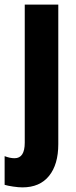

<svg xmlns="http://www.w3.org/2000/svg" viewBox="-53 -570 327 830"><path d="M44 240Q27 240 3.5 236.5Q-20 233 -33 229V105Q-10 114 10 114Q54 114 54 47V-550H199V53Q199 141 159 190.5Q119 240 44 240Z"/></svg>

Font: Noto Sans Hebrew ExtraCondensed ExtraBold
Style: Regular
Weight: 800
Width: 2
Designer: Monotype Design Team
Foundry: Monotype Imaging Inc.
Version: Version 2.004; ttfautohint (v1.8.4.7-5d5b)